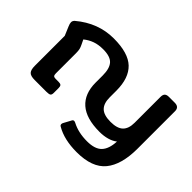

<svg xmlns="http://www.w3.org/2000/svg" viewBox="-126 -810 1214 1214"><g transform="rotate(45 481.0 -202.5)"><path d="M460 92Q451 87 451 78Q451 72 454 66L480 18Q485 6 494 6Q501 6 508 10Q565 40 643 40Q713 40 744 7.5Q775 -25 778 -93Q757 -76 725.5 -67Q694 -58 656 -58Q537 -58 478 -110Q419 -162 419 -261V-325Q419 -387 393.5 -415.5Q368 -444 304 -444Q262 -444 230 -432.5Q198 -421 171 -399L186 -368Q194 -352 197 -339Q200 -326 200 -305V-125Q200 -110 205 -104.5Q210 -99 223 -99H251Q266 -99 272 -93Q278 -87 278 -72V-28Q278 -11 270.5 -5.5Q263 0 240 0H135Q98 0 85 -14.5Q72 -29 72 -64V-332L47 -391Q39 -409 39 -421Q39 -434 50 -444Q164 -540 303 -540Q433 -540 490.5 -485Q548 -430 548 -318V-258Q548 -204 574.5 -178Q601 -152 661 -152Q720 -152 746.5 -177.5Q773 -203 773 -256V-488Q773 -507 782 -516Q791 -525 811 -525H863Q902 -525 902 -488V-154Q902 -10 842.5 62.5Q783 135 645 135Q533 135 460 92Z"/></g></svg>

Font: Mitr
Style: Regular
Weight: 400
Designer: Thanarat Vachiruckul
Foundry: Cadson Demak
Version: Version 1.003